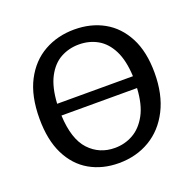

<svg xmlns="http://www.w3.org/2000/svg" viewBox="-126 -841 994 981"><g transform="rotate(-20 370.5 -350.0)"><path d="M359 10Q270 10 201 -29.5Q132 -69 93 -147.5Q54 -226 54 -342Q54 -465 96.5 -546.5Q139 -628 212 -669Q285 -710 376 -710Q466 -710 536 -671Q606 -632 646.5 -554.5Q687 -477 687 -362Q687 -245 644.5 -161.5Q602 -78 528 -34Q454 10 359 10ZM372 -630Q318 -630 273 -605.5Q228 -581 199 -526.5Q170 -472 165 -383H577Q573 -470 545.5 -524.5Q518 -579 473 -604.5Q428 -630 372 -630ZM366 -70Q420 -70 465.5 -95.5Q511 -121 541 -175.5Q571 -230 576 -319H165Q171 -189 226.5 -129.5Q282 -70 366 -70Z"/></g></svg>

Font: Bitter Medium
Style: Regular
Weight: 500
Designer: Sol Matas, and Bitter project Authors
Foundry: Sol Matas
Version: Version 2.001